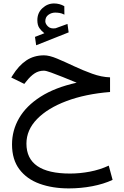

<svg xmlns="http://www.w3.org/2000/svg" viewBox="-20 -741 709 1099"><path d="M233.9 -550.8Q217.3 -563.5 205.6 -580.1Q193.8 -596.7 193.8 -625.5Q193.8 -667.5 222.9 -694.3Q252 -721.2 289.1 -721.2Q321.3 -721.2 348.1 -705.6L348.6 -657.2Q333.5 -665 320.3 -667Q307.1 -668.9 295.9 -668.9Q274.9 -668.9 257.1 -656.2Q239.3 -643.6 239.3 -619.1Q239.7 -604 254.6 -589.6Q269.5 -575.2 296.9 -579.1Q297.9 -579.1 299.1 -579.6Q300.3 -580.1 301.8 -580.6L366.2 -604L373 -555.7L187 -481.9L180.2 -529.8ZM609.9 -298.3V-214.4Q468.8 -203.1 360.8 -162.6Q252.9 -122.1 192.1 -59.6Q131.3 2.9 131.3 81.1Q131.3 252.4 381.3 252.4Q436.5 252.4 494.4 241.5Q552.2 230.5 602.5 207L624.5 288.6Q573.2 312.5 507.6 325Q441.9 337.4 374 337.4Q280.3 337.4 206.8 310.8Q133.3 284.2 91.1 228.3Q48.8 172.4 48.8 85.4Q48.8 4.9 89.6 -65.2Q130.4 -135.3 212.6 -187.7Q294.9 -240.2 418.9 -267.6Q378.9 -284.2 340.1 -299.8Q301.3 -315.4 272.2 -325.9Q243.2 -336.4 231.4 -336.4Q201.7 -336.4 178.2 -321Q154.8 -305.7 132.3 -277.3L119.1 -260.7L44.4 -297.4L51.8 -309.1Q86.9 -365.7 130.6 -395Q174.3 -424.3 231.9 -424.3Q262.2 -424.3 306.4 -405.8Q350.6 -387.2 402.3 -362.8Q454.1 -338.4 507.6 -319.1Q561 -299.8 609.9 -298.3Z"/></svg>

Font: Vazirmatn RD UI
Style: Regular
Weight: 400
Designer: Saber Rastikerdar
Foundry: Saber Rastikerdar
Version: Version 33.003